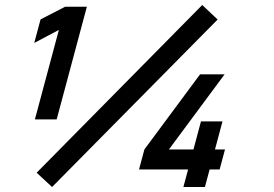

<svg xmlns="http://www.w3.org/2000/svg" viewBox="-20 -747 1096 767"><path d="M188.1 0 849.4 -669 787.9 -727 126.4 -57ZM119.4 -270H206.4L327 -720H240L142 -669.5L116.8 -575.5L215.2 -627.5ZM712.6 0H798.6L817.4 -70H857.4L878.8 -150H838.8L868.8 -262H782.8L752.8 -150H654.8L877.2 -450H779.2L556.8 -150L535.4 -70H731.4Z"/></svg>

Font: Manrope
Style: ExtraBoldItalic
Weight: 800
Italic angle: -15°
Designer: Mikhail Sharanda
Foundry: Mikhail Sharanda
Version: Version 4.502;hotconv 1.0.109;makeotfexe 2.5.65596